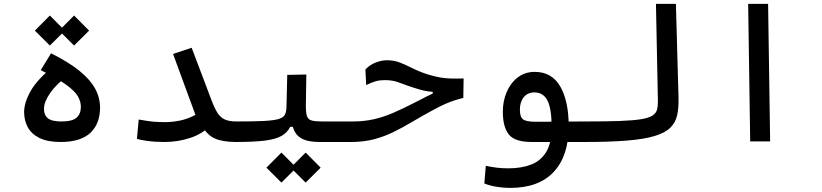

<svg xmlns="http://www.w3.org/2000/svg" viewBox="-20 -713 4142 968"><path d="M285.6 2.9Q220.2 2.9 179.4 -17.1Q138.7 -37.1 120.1 -71.5Q101.6 -106 101.6 -148.4Q101.6 -195.8 135 -254.9Q168.5 -314 253.9 -382.3L316.4 -326.2Q265.1 -290 233.4 -244.6Q201.7 -199.2 201.7 -164.6Q201.7 -132.8 221.4 -116.7Q241.2 -100.6 289.6 -100.6Q344.7 -100.6 366.2 -119.9Q387.7 -139.2 387.7 -174.3Q387.7 -201.7 372.3 -228Q356.9 -254.4 313.5 -285.9Q270 -317.4 185.5 -359.4L237.3 -444.3Q326.2 -399.9 380.4 -356Q434.6 -312 459.5 -266.4Q484.4 -220.7 484.4 -170.4Q484.4 -88.4 435.1 -42.7Q385.7 2.9 285.6 2.9ZM353.5 -483.4 277.8 -558.6 353.5 -634.8 429.2 -558.6ZM231.4 -483.4 155.8 -558.6 231.4 -634.8 307.1 -558.6Z M809.6 2.9Q786.6 2.9 763.2 1.5Q739.7 0 716.3 -3.4Q692.9 -6.8 670.4 -12.7L679.2 -110.4Q702.1 -106.4 722.9 -103.3Q743.7 -100.1 764.9 -98.6Q786.1 -97.2 809.6 -97.2Q849.1 -97.2 887.9 -105.2Q926.8 -113.3 965.3 -133.8L852.5 -440.9L946.3 -472.2L1047.4 -205.1Q1062 -166.5 1076.7 -143.6Q1091.3 -120.6 1113.5 -110.6Q1135.7 -100.6 1171.9 -100.6Q1190.4 -100.6 1199.5 -92.8Q1208.5 -85 1208.5 -55.2Q1208.5 -21 1196 -9Q1183.6 2.9 1166 2.9Q1100.6 2.4 1061.3 -15.6Q1022 -33.7 992.7 -87.4L1039.1 -79.1Q1001 -38.1 938.7 -17.6Q876.5 2.9 809.6 2.9Z M1166 2.9 1171.9 -100.6Q1258.3 -100.6 1308.8 -103Q1359.4 -105.5 1384 -112.8Q1408.7 -120.1 1416.3 -134.8Q1423.8 -149.4 1424.3 -174.3L1428.2 -335.4L1524.4 -337.4L1522 -179.2Q1522 -143.6 1514.4 -124Q1506.8 -104.5 1496.3 -94Q1485.8 -83.5 1476.1 -74.2L1443.4 -73.7Q1428.7 -44.9 1399.9 -28.1Q1371.1 -11.2 1315.9 -4.2Q1260.7 2.9 1166 2.9ZM1752 2.9Q1721.2 2.9 1694.6 2.9Q1668 2.9 1643.1 2.9Q1618.2 2.9 1593.3 2.9Q1541.5 2.9 1512 -9.3Q1482.4 -21.5 1468.5 -45.2Q1454.6 -68.8 1449.7 -102.1L1522 -179.2Q1522 -143.6 1527.8 -127Q1533.7 -110.4 1551.3 -105.5Q1568.8 -100.6 1604.5 -100.6Q1643.1 -100.6 1677.5 -100.6Q1711.9 -100.6 1757.8 -100.6Q1776.4 -100.6 1785.4 -87.6Q1794.4 -74.7 1794.4 -56.2Q1794.4 -22 1782 -9.5Q1769.5 2.9 1752 2.9ZM1521 207.5 1445.3 132.3 1521 56.2 1596.7 132.3ZM1398.9 207.5 1323.2 132.3 1398.9 56.2 1474.6 132.3Z M1748 2.9Q1736.3 2.9 1730 -9.3Q1723.6 -21.5 1723.6 -51.3Q1723.6 -74.7 1732.4 -87.6Q1741.2 -100.6 1757.8 -100.6Q1814.5 -100.6 1863.5 -111.6Q1912.6 -122.6 1962.4 -144Q2012.2 -165.5 2070.8 -195.8Q2110.4 -216.3 2135.7 -229Q2161.1 -241.7 2185.3 -251Q2209.5 -260.3 2244.6 -270.5L2246.1 -237.8L2161.6 -231.9V-250Q2138.7 -251.5 2117.7 -256.1Q2096.7 -260.7 2063.5 -271.5Q2023.9 -284.7 1991.7 -296.9Q1959.5 -309.1 1921.9 -309.1Q1895 -309.1 1875.2 -303.7Q1855.5 -298.3 1826.2 -284.2L1822.3 -362.8Q1845.2 -386.7 1874.5 -397.9Q1903.8 -409.2 1932.1 -409.2Q1968.3 -409.2 1999.3 -396.5Q2030.3 -383.8 2064.9 -366.5Q2099.6 -349.1 2145 -335.4Q2176.3 -326.2 2201.7 -322Q2227.1 -317.9 2254.2 -317.1Q2281.2 -316.4 2317.4 -317.4L2315.9 -219.2Q2291.5 -213.4 2270.5 -206.5Q2249.5 -199.7 2225.3 -189.2Q2201.2 -178.7 2167 -160.2Q2107.9 -128.4 2058.8 -99.1Q2009.8 -69.8 1962.9 -46.9Q1916 -23.9 1864.3 -10.5Q1812.5 2.9 1748 2.9Z M2551.8 234.4Q2517.1 234.4 2482.2 228.5Q2447.3 222.7 2421.9 211.9L2429.2 123Q2458 128.9 2484.1 132.3Q2510.3 135.7 2543 135.7Q2609.4 135.7 2658.4 116.5Q2707.5 97.2 2734.4 52Q2761.2 6.8 2761.2 -70.3Q2761.2 -165 2740.2 -206.1Q2719.2 -247.1 2674.3 -247.1Q2640.6 -247.1 2620.8 -223.1Q2601.1 -199.2 2601.1 -160.2Q2601.1 -123.5 2616.9 -111.3Q2632.8 -99.1 2682.1 -99.1Q2716.3 -99.1 2748 -99.4Q2779.8 -99.6 2816.9 -100.1L2929.7 -100.6Q2952.1 -100.6 2961.7 -89.6Q2971.2 -78.6 2971.2 -47.9Q2971.2 -19.5 2959 -8.3Q2946.8 2.9 2924.8 2.9H2660.6Q2575.2 2.9 2545.2 -35.2Q2515.1 -73.2 2515.1 -149.9Q2515.1 -204.1 2534.9 -249.8Q2554.7 -295.4 2590.8 -323Q2627 -350.6 2675.8 -350.6Q2762.2 -350.6 2804.7 -276.9Q2847.2 -203.1 2847.2 -76.7Q2847.2 72.8 2771.7 153.6Q2696.3 234.4 2551.8 234.4Z M2923.8 2.9Q2909.7 2.9 2902.6 -11Q2895.5 -24.9 2895.5 -51.3Q2895.5 -80.1 2905.3 -90.3Q2915 -100.6 2929.7 -100.6Q3034.7 -100.6 3103 -103Q3171.4 -105.5 3210.9 -111.8Q3250.5 -118.2 3269 -129.9Q3287.6 -141.6 3292.5 -160.2Q3297.4 -178.7 3296.9 -205.1L3287.1 -693.4H3387.7L3400.9 -219.7Q3402.3 -169.4 3394 -132.1Q3385.7 -94.7 3359.1 -68.8Q3332.5 -43 3279.8 -27.1Q3227.1 -11.2 3140.1 -4.2Q3053.2 2.9 2923.8 2.9Z M3762.2 0 3752 -693.4H3852.5L3862.8 0Z"/></svg>

Font: Cascadia Code
Style: Regular
Weight: 400
Monospace: yes
Designer: Aaron Bell
Foundry: Saja Typeworks
Version: Version 2106.017